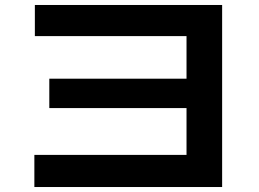

<svg xmlns="http://www.w3.org/2000/svg" viewBox="-20 -746 1040 771"><path d="M118 5V-124H729V-312H178V-430H729V-601H120V-726H872V5Z"/></svg>

Font: Murecho SemiBold
Style: Regular
Weight: 600
Designer: Neil Summerour
Foundry: Positype
Version: Version 1.010; ttfautohint (v1.8.3)